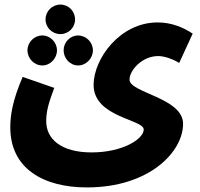

<svg xmlns="http://www.w3.org/2000/svg" viewBox="-20 -588 872 839"><path d="M244 -439C280 -439 308 -468 308 -503C308 -539 280 -568 244 -568C208 -568 179 -539 179 -503C179 -468 208 -439 244 -439ZM25 -31C25 148 169 231 360 231C632 231 780 76 780 -47C780 -161 546 -182 546 -240C546 -282 602 -343 671 -343C699 -343 735 -330 763 -313L822 -441C783 -467 731 -490 669 -490C503 -490 389 -330 389 -217C389 -75 608 -67 608 -22C608 19 517 78 380 78C248 78 182 20 182 -58C182 -100 191 -134 217 -204L79 -252C33 -145 25 -81 25 -31ZM165 -302C200 -302 229 -333 229 -368C229 -403 200 -433 165 -433C129 -433 100 -403 100 -368C100 -333 129 -302 165 -302ZM321 -302C357 -302 386 -333 386 -368C386 -403 357 -433 321 -433C286 -433 258 -403 258 -368C258 -333 286 -302 321 -302Z"/></svg>

Font: Noto Sans Arabic UI XBd
Style: Regular
Weight: 800
Designer: Monotype Design Team, Nadine Chahine and Nizar Qandah
Foundry: Monotype Imaging Inc.
Version: Version 2.010